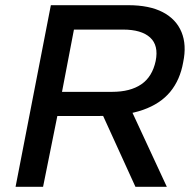

<svg xmlns="http://www.w3.org/2000/svg" viewBox="-20 -720 740 740"><path d="M40 0 176 -700H474Q556 -700 607.5 -673Q659 -646 679.5 -596.5Q700 -547 686 -480Q674 -412 636 -366Q598 -320 531 -296.5Q464 -273 363 -273H201L146 0ZM219 -366H412Q482 -366 524.5 -395Q567 -424 580 -485Q592 -545 558.5 -575.5Q525 -606 454 -606H265ZM502 0 373 -283 481 -306 623 0Z"/></svg>

Font: REM
Style: Italic
Weight: 400
Italic angle: -11°
Designer: Octavio Pardo
Foundry: Ashler Design
Version: Version 1.005;gftools[0.9.28]